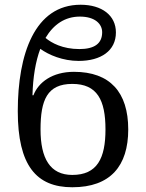

<svg xmlns="http://www.w3.org/2000/svg" viewBox="-20 -780 616 810"><path d="M285 10C446 10 521 -80 521 -234C521 -391 444 -477 292 -477C201 -477 142 -433 121 -378H117C119 -454 130 -521 150 -574C186 -548 245 -523 312 -523C406 -523 469 -566 469 -643C469 -715 410 -760 320 -760C126 -760 55 -551 55 -311C55 -82 133 10 285 10ZM315 -573C244 -573 197 -599 172 -620C206 -677 254 -710 317 -710C382 -710 411 -678 411 -644C411 -596 378 -573 315 -573ZM285 -42C191 -42 151 -112 151 -234C151 -358 179 -426 285 -426C390 -426 425 -358 425 -234C425 -112 390 -42 285 -42Z"/></svg>

Font: Noto Serif Thai
Style: Regular
Weight: 400
Designer: Monotype Design Team
Foundry: Monotype Imaging Inc.
Version: Version 1.901